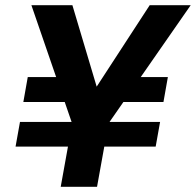

<svg xmlns="http://www.w3.org/2000/svg" viewBox="-20 -720 755 740"><path d="M40 -155 57 -250H597L580 -155ZM297 -327H70L87 -423H310ZM415 -327 435 -423H627L610 -327ZM214 0 258 -244 101 -700H259L355 -378L348 -379L557 -700H715L398 -244L354 0Z"/></svg>

Font: DM Sans 11pt ExtraBold
Style: Italic
Weight: 800
Italic angle: -10°
Version: Version 4.004;gftools[0.9.30]